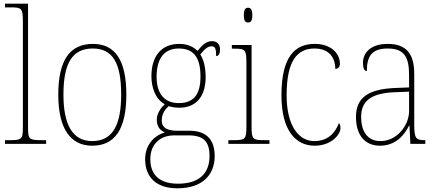

<svg xmlns="http://www.w3.org/2000/svg" viewBox="-20 -780 2373 1041"><path d="M7 0H230V-20H209C136 -20 132 -24 132 -94V-760H7V-740H37C97 -740 104 -736 104 -662V-94C104 -24 100 -20 27 -20H7Z M480 10C601 10 665 -77 665 -267C665 -455 603 -542 484 -542C358 -542 296 -453 296 -267C296 -78 365 10 480 10ZM480 -15C372 -15 324 -106 324 -267C324 -433 369 -517 483 -517C592 -517 637 -437 637 -267C637 -111 596 -15 480 -15Z M942 241C1074 241 1144 171 1144 66C1144 -22 1100 -71 1008 -71H943C894 -71 857 -83 857 -126C857 -163 874 -186 895 -205C905 -199 937 -196 952 -196C1047 -196 1095 -261 1095 -363C1095 -420 1082 -460 1066 -485C1089 -513 1105 -529 1128 -529C1147 -529 1152 -514 1152 -476C1166 -476 1173 -490 1173 -513C1173 -537 1159 -557 1129 -557C1094 -557 1069 -526 1051 -504C1030 -526 996 -542 952 -542C856 -542 801 -477 801 -367C801 -303 824 -242 873 -215C857 -200 830 -168 830 -131C830 -92 850 -72 874 -62C825 -49 767 -2 767 83C767 179 825 241 942 241ZM949 -221C876 -221 829 -267 829 -364C829 -472 878 -517 949 -517C1025 -517 1067 -475 1067 -365C1067 -262 1025 -221 949 -221ZM945 216C831 216 795 154 795 83C795 -1 851 -46 924 -46H1002C1081 -46 1116 -15 1116 66C1116 159 1061 216 945 216Z M1325 -658C1339 -658 1348 -666 1348 -698C1348 -729 1339 -738 1325 -738C1311 -738 1302 -729 1302 -698C1302 -666 1311 -658 1325 -658ZM1218 0H1441V-20H1417C1349 -20 1344 -25 1344 -95V-536H1237V-516H1251C1310 -516 1316 -511 1316 -438V-95C1316 -25 1311 -20 1243 -20H1218Z M1686 10C1776 10 1826 -50 1826 -85C1826 -98 1823 -106 1818 -113C1798 -62 1761 -16 1686 -15C1600 -14 1534 -97 1534 -264C1534 -456 1595 -517 1685 -517C1763 -517 1798 -469 1798 -406C1811 -407 1823 -416 1823 -434C1823 -492 1773 -542 1687 -542C1581 -542 1506 -476 1506 -263C1506 -70 1585 10 1686 10Z M2040 10C2128 10 2174 -51 2198 -99H2200L2205 0H2286V-20H2281C2233 -20 2226 -33 2226 -107V-379C2226 -486 2185 -542 2082 -542C1982 -542 1948 -487 1948 -440C1948 -410 1955 -395 1969 -395C1969 -475 1996 -517 2082 -517C2177 -517 2198 -464 2198 -371V-306L2123 -303C1977 -297 1910 -251 1910 -146C1910 -40 1965 10 2040 10ZM2043 -15C1968 -15 1938 -74 1938 -145C1938 -226 1983 -275 2121 -280L2198 -283V-178C2198 -100 2132 -15 2043 -15Z"/></svg>

Font: Noto Serif Myanmar SemiCondensed Thin
Style: Regular
Weight: 100
Width: 4
Designer: Ben Mitchell and the Monotype Design Team
Foundry: Monotype Imaging Inc.
Version: Version 2.106